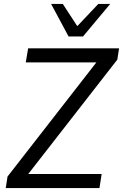

<svg xmlns="http://www.w3.org/2000/svg" viewBox="-20 -949 621 969"><path d="M9 0 18 -58 492 -667 493 -634H110L122 -705H581L572 -648L97 -38V-71H493L482 0ZM326 -765 238 -929H297L370 -817L476 -929H536L399 -765Z"/></svg>

Font: Nunito Sans 10pt SemiCondensed
Style: Italic
Weight: 400
Width: 4
Italic angle: -9°
Designer: Vernon Adams
Foundry: Vernon Adams
Version: Version 3.101;gftools[0.9.27]